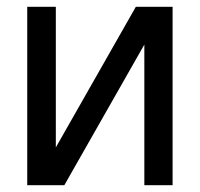

<svg xmlns="http://www.w3.org/2000/svg" viewBox="-20 -544 587 564"><path d="M60 -524H144V-111L379 -524H487V0H404V-413L169 0H60Z"/></svg>

Font: ColatingCofangSans
Style: Regular
Weight: 400
Foundry: GNU
Version: Version 412.227;June 27, 2022;FontCreator 11.0.0.2412 32-bit